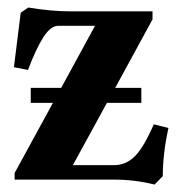

<svg xmlns="http://www.w3.org/2000/svg" viewBox="-20 -479 486 512"><path d="M62 -204.6V-244.6H143.1L233.4 -410.2H135.3Q115.2 -410.2 95.7 -379.9Q75.7 -348.6 54.7 -292.5L17.1 -299.8L35.2 -444.8L55.2 -459Q115.2 -448.7 170.9 -448.7H386.7V-427.2L287.1 -244.6H356.9V-204.6H265.1L174.3 -38.6H284.2Q315.9 -38.6 339.6 -62.3Q363.3 -85.9 390.1 -147.5L429.2 -137.7Q414.1 -69.3 414.1 -9.3L392.1 13.2Q339.4 0 286.1 0H19V-17.6L121.1 -204.6Z"/></svg>

Font: Elstob 8pt
Style: Bold
Weight: 700
Designer: Peter S. Baker
Version: Version 1.015